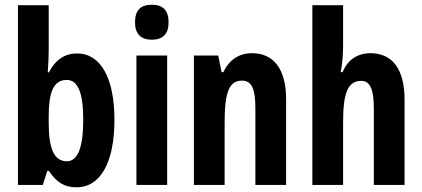

<svg xmlns="http://www.w3.org/2000/svg" viewBox="-20 -782 1786 812"><path d="M186 -570V-760H56V0H161L180 -59H187C222 -7 255 10 304 10C406 10 464 -97 464 -275C464 -453 405 -556 306 -556C256 -556 216 -532 187 -476H182C185 -518 186 -549 186 -570ZM262 -444C310 -444 332 -388 332 -276C332 -156 308 -100 263 -100C210 -100 186 -150 186 -262V-289C186 -387 204 -444 262 -444Z M622 -762C573 -762 551 -737 551 -687C551 -639 576 -614 622 -614C669 -614 693 -639 693 -687C693 -736 671 -762 622 -762ZM687 -547H557V0H687Z M1046 -557C991 -557 949 -529 925 -477H917L903 -547H800V0H930V-263C930 -393 949 -441 1004 -441C1047 -441 1060 -401 1060 -324V0H1190V-362C1190 -489 1138 -557 1046 -557Z M1431 -591V-760H1301V0H1431V-263C1431 -385 1449 -440 1508 -440C1545 -440 1561 -404 1561 -324V0H1691V-361C1691 -487 1641 -557 1547 -557C1492 -557 1450 -529 1429 -477H1421C1428 -513 1431 -552 1431 -591Z"/></svg>

Font: Noto Sans Armenian ExtraCondensed
Style: Regular
Weight: 400
Width: 2
Designer: Monotype Design Team
Foundry: Monotype Imaging Inc.
Version: Version 2.008